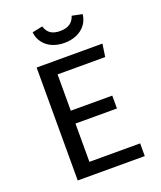

<svg xmlns="http://www.w3.org/2000/svg" viewBox="-165 -1026 945 1129"><g transform="rotate(-20 307.5 -461.5)"><path d="M523.1 -626.7H225.1V-399.5H484.6V-319H225.1V-79.5H542.6V0H123.1V-706.7H534.9ZM171.8 -909.2 236.4 -922.6Q246.7 -890.3 268.7 -875.6Q290.8 -861 327.2 -861Q364.1 -861 387.4 -875.9Q410.8 -890.8 421 -922.6L485.1 -909.2Q481 -871.8 459.7 -844.1Q438.5 -816.4 404.1 -801.5Q369.7 -786.7 327.2 -786.7Q285.1 -786.7 251.3 -801.5Q217.4 -816.4 196.7 -844.1Q175.9 -871.8 171.8 -909.2Z"/></g></svg>

Font: Fira Code Fixed Retina
Style: Regular
Weight: 450
Monospace: yes
Designer: Carrois Corporate, Edenspiekermann AG, Nikita Prokopov
Foundry: Carrois Corporate, Edenspiekermann AG, Nikita Prokopov
Version: Version 5.002